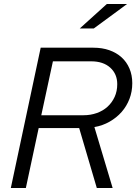

<svg xmlns="http://www.w3.org/2000/svg" viewBox="-20 -938 680 958"><path d="M34 0ZM34 0Q72 -176 108.5 -350Q145 -524 183 -700H446Q490 -700 525.5 -687.5Q561 -675 586.5 -652Q612 -629 626 -596Q640 -563 640 -523Q640 -481 626 -444.5Q612 -408 587 -379.5Q562 -351 527 -331Q492 -311 451 -304Q474 -228 496.5 -152Q519 -76 542 0H463Q441 -75 419 -149.5Q397 -224 375 -299H173Q157 -224 141 -149.5Q125 -75 109 0ZM435 -632H244Q230 -564 215 -497.5Q200 -431 186 -363H397Q432 -363 463 -374Q494 -385 516.5 -405.5Q539 -426 552 -454.5Q565 -483 565 -518Q565 -569 530 -600.5Q495 -632 435 -632ZM513 -918H614L448 -796H378Z"/></svg>

Font: Rosa Sans Light
Style: Italic
Weight: 300
Italic angle: -12°
Designer: Pentagram / MCKL
Foundry: Pentagram / MCKL
Version: Version 1.005;September 16, 2019;FontCreator 11.5.0.2425 64-